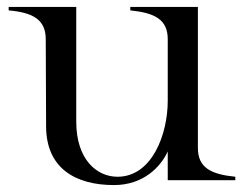

<svg xmlns="http://www.w3.org/2000/svg" viewBox="-20 -520 704 554"><path d="M309 14C394 14 444 -39 464 -83V0H659V-10C589 -17 551 -36 551 -93V-500H356V-490C426 -483 464 -464 464 -407V-229C464 -133 419 -10 319 -10C259 -10 200 -60 200 -169V-500H5V-490C74 -484 112 -464 112 -407L113 -156C113 -35 197 14 309 14Z"/></svg>

Font: Sprat
Style: Regular
Weight: 400
Designer: Ethan Nakache
Foundry: Collletttivo
Version: Version 2.000;Glyphs 3.2 (3217)